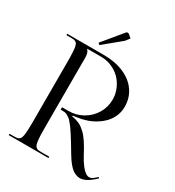

<svg xmlns="http://www.w3.org/2000/svg" viewBox="-184 -866 894 983"><g transform="rotate(30 263.0 -375.0)"><path d="M15 0ZM186 -631 177 -640 272 -755Q276 -759 280 -759Q285.5 -759 289 -756L308 -740L288 -715ZM15 0V-8H44Q52 -8 57.4 -8.6Q62.8 -9.2 67.8 -11.9Q72.8 -14.5 75.6 -17.8Q78.5 -21 81 -28.5Q83.5 -36 84.6 -44.2Q85.8 -52.5 86.6 -66.9Q87.5 -81.2 87.8 -96.5Q88 -111.8 88 -135V-464Q88 -487.2 87.8 -502.5Q87.5 -517.8 86.6 -532.1Q85.8 -546.5 84.6 -554.8Q83.5 -563 81 -570.5Q78.5 -578 75.6 -581.2Q72.8 -584.5 67.8 -587.1Q62.8 -589.8 57.4 -590.4Q52 -591 44 -591H15V-599H231Q298.2 -599 349.6 -577Q401 -555 429 -514.8Q457 -474.5 457 -422Q457 -394 446.8 -368.9Q436.5 -343.8 418.8 -324.5Q401 -305.2 377.2 -290.1Q353.5 -275 326.2 -265.9Q299 -256.8 270 -253L249 -250V-245Q261.8 -243.8 273.8 -239.9Q285.8 -236 295.5 -231.4Q305.2 -226.8 315.2 -218.6Q325.2 -210.5 332.5 -203.8Q339.8 -197 348.2 -185.8Q356.8 -174.5 362.1 -166.9Q367.5 -159.2 375.1 -146.2Q382.8 -133.2 386.8 -125.9Q390.8 -118.5 398 -105Q405.8 -90.2 414.2 -76.9Q422.8 -63.5 433.6 -49.6Q444.5 -35.8 456.1 -27.4Q467.8 -19 478 -19Q491.5 -19 503 -29L522 -45L526 -39L508 -23Q470.5 9 439 9Q426.5 9 414.5 3.9Q402.5 -1.2 393 -8.9Q383.5 -16.5 373.5 -28.4Q363.5 -40.2 356.4 -50.8Q349.2 -61.2 341 -75Q322.8 -105.5 311.5 -124Q300.2 -142.5 287.6 -162.4Q275 -182.2 267.2 -192.8Q259.5 -203.2 250.2 -214.2Q241 -225.2 234.6 -230.1Q228.2 -235 220.1 -239.4Q212 -243.8 204.6 -244.9Q197.2 -246 188 -246H180V-260H218Q263.2 -260 301.8 -281.9Q340.2 -303.8 362.6 -341.2Q385 -378.8 385 -423Q385 -455.8 372.2 -485.6Q359.5 -515.5 338.1 -537Q316.8 -558.5 287.1 -571.2Q257.5 -584 225 -584H142V-583Q156 -569 156 -540V-135Q156 -104.2 156.5 -85.5Q157 -66.8 158.9 -51.1Q160.8 -35.5 163.4 -28.1Q166 -20.8 171.6 -15.6Q177.2 -10.5 183.8 -9.2Q190.2 -8 201 -8H250V0Z"/></g></svg>

Font: FogtwoNo5
Style: Regular
Weight: 400
Designer: gluk (gluksza@wp.pl)
Foundry: gluk (gluksza@wp.pl)
Version: Version 0.87